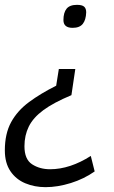

<svg xmlns="http://www.w3.org/2000/svg" viewBox="-44 -558 471 793"><path d="M267 -273 251 -165Q177 -134 135 -103Q93 -72 75 -35.5Q57 1 57 46Q57 100 88.5 120.5Q120 141 163 141Q204 141 246.5 127Q289 113 331 86L347 150Q303 181 248.5 198Q194 215 144 215Q99 215 60.5 199Q22 183 -1 149Q-24 115 -24 63Q-24 -6 2 -53.5Q28 -101 76 -136.5Q124 -172 188 -204L199 -273ZM312 -507Q311 -476 298 -459.5Q285 -443 256 -443Q218 -443 218 -475Q218 -506 231 -522Q244 -538 274 -538Q295 -538 303.5 -530.5Q312 -523 312 -507Z"/></svg>

Font: Georama
Style: Italic
Weight: 400
Italic angle: -9°
Designer: Jean-Baptiste Levee
Foundry: Production Type
Version: Version 1.000